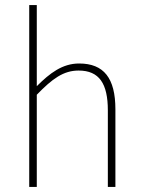

<svg xmlns="http://www.w3.org/2000/svg" viewBox="-20 -742 562 762"><path d="M96 0H126V-366C188 -430 232 -462 292 -462C374 -462 408 -410 408 -304V0H438V-308C438 -432 392 -490 294 -490C228 -490 178 -452 126 -400V-722H96V0Z"/></svg>

Font: Assistant ExtraLight
Style: Regular
Weight: 275
Designer: Hebrew By Ben Nathan, Latin by Paul Hunt
Version: Version 2.001;PS 002.001;hotconv 1.0.88;makeotf.lib2.5.64775